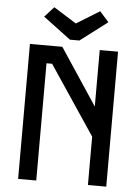

<svg xmlns="http://www.w3.org/2000/svg" viewBox="-60 -946 719 992"><g transform="rotate(5 300.0 -450.0)"><path d="M434 -700V-407L240 -700H72V0H166V-608H195L434 -251V0H529V-700ZM325 -740 466 -847 419 -900 299 -826 181 -900 133 -847 276 -740Z"/></g></svg>

Font: Kode Mono Medium
Style: Regular
Weight: 500
Monospace: yes
Designer: Isa Ozler
Foundry: Kadena LLC
Version: Version 1.206;gftools[0.9.28]